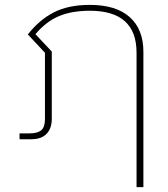

<svg xmlns="http://www.w3.org/2000/svg" viewBox="-20 -570 687 786"><path d="M539 -354Q539 -526 348 -526Q274 -526 221.5 -504Q169 -482 125 -430L192 -359V-84Q192 -44 170.5 -22Q149 0 109 0H60V-24H101Q134 -24 149 -37Q164 -50 164 -82V-354L94 -429Q141 -489 200.5 -519.5Q260 -550 348 -550Q455 -550 511 -500Q567 -450 567 -358V196H539Z"/></svg>

Font: Prompt Thin
Style: Regular
Weight: 250
Designer: Katatrad Team
Foundry: CadsonDemak
Version: Version 1.001